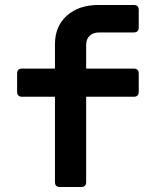

<svg xmlns="http://www.w3.org/2000/svg" viewBox="-20 -750 640 770"><path d="M220.4 0Q200.4 0 200.4 -20V-362H68.6Q48.6 -362 48.6 -382V-455Q48.6 -475 68.6 -475H200.4V-572.4Q200.4 -644.5 248.1 -687.2Q295.8 -730 375.4 -730H516.4Q536.4 -730 536.4 -710V-639.9Q536.4 -619.9 516.4 -619.9H378.4Q353.8 -619.9 339.6 -606.6Q325.5 -593.3 325.5 -569.5V-475H516.4Q536.4 -475 536.4 -455V-382Q536.4 -362 516.4 -362H325.5V-20Q325.5 0 305.5 0Z"/></svg>

Font: Pitagon Sans Mono
Style: Regular
Weight: 400
Monospace: yes
Designer: Travis Tran
Foundry: Pitagon
Version: Version 1.001;gftools[0.9.26]